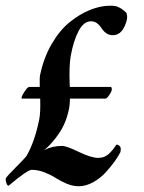

<svg xmlns="http://www.w3.org/2000/svg" viewBox="-20 -646 504 674"><path d="M222.2 -263.7Q212.4 -214.8 187.5 -178.2Q162.6 -141.6 135.3 -119.1Q163.1 -133.8 197.8 -133.8Q213.4 -133.8 256.6 -112.8Q299.8 -91.8 324.7 -91.8Q336.9 -91.8 347.2 -96.2Q357.4 -100.6 366.2 -109.9Q375 -119.1 378.4 -123.8Q381.8 -128.4 388.2 -137.7Q391.1 -139.2 395.3 -137Q399.4 -134.8 401.9 -130.9Q405.3 -126 402.8 -112.3Q395.5 -97.7 382.8 -79.8Q370.1 -62 351.1 -41Q332 -20 306.6 -6.1Q281.2 7.8 256.3 7.8Q235.8 7.8 214.1 -1.2Q192.4 -10.3 176 -21Q159.7 -31.7 136.7 -40.8Q113.8 -49.8 91.3 -49.8Q76.2 -49.8 10.3 5.9Q5.4 5.9 2.2 -3.9Q-1 -13.7 0.5 -20.5Q8.8 -32.2 37.8 -61Q66.9 -89.8 73.7 -99.6Q102.1 -149.4 117.7 -226.6Q122.6 -251 121.1 -299.8H56.2Q53.2 -304.2 64.9 -322.5Q76.7 -340.8 82.5 -340.8H119.6Q118.7 -373.5 120.6 -381.8Q133.3 -443.4 161.6 -491.9Q189.9 -540.5 225.3 -568.8Q260.7 -597.2 297.1 -611.6Q333.5 -626 366.7 -626Q376 -626 383.1 -625Q390.1 -624 397 -620.4Q403.8 -616.7 406 -615.5Q408.2 -614.3 415.5 -608.2Q422.9 -602.1 423.3 -601.6Q431.6 -584 417.2 -553.2Q402.8 -522.5 376.5 -522.5Q364.7 -522.5 356 -527.6Q347.2 -532.7 341.8 -539.8Q336.4 -546.9 331.3 -554Q326.2 -561 318.1 -566.2Q310.1 -571.3 299.3 -571.3Q273.9 -571.3 255.9 -537.1Q237.8 -502.9 228 -448.2Q222.2 -412.1 224.6 -350.1Q225.1 -345.2 225.1 -340.8H369.6Q376.5 -334 367.9 -319.3Q359.4 -304.7 352.1 -299.8H225.6Q225.1 -276.4 222.2 -263.7Z"/></svg>

Font: Amiri
Style: Bold Slanted
Weight: 700
Italic angle: 9°
Designer: Khaled Hosny
Version: Version 000.107